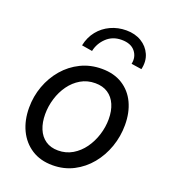

<svg xmlns="http://www.w3.org/2000/svg" viewBox="-138 -845 836 952"><g transform="rotate(20 280.5 -369.0)"><path d="M248.5 7.8Q184.1 7.8 137.9 -22Q91.8 -51.8 67.1 -103.5Q42.5 -155.3 42.5 -221.2Q42.5 -281.2 62.5 -335.9Q82.5 -390.6 119.1 -433.3Q155.8 -476.1 206.1 -500.7Q256.3 -525.4 316.9 -525.4Q381.3 -525.4 426.5 -496.8Q471.7 -468.3 495.4 -418Q519 -367.7 519 -302.2Q519 -242.2 499.5 -186.5Q480 -130.9 444.1 -87.2Q408.2 -43.5 358.4 -17.8Q308.6 7.8 248.5 7.8ZM249.5 -70.3Q291 -70.3 325 -90.3Q358.9 -110.4 383.1 -144Q407.2 -177.7 420.2 -219Q433.1 -260.3 433.1 -302.2Q433.1 -345.7 418.9 -378.4Q404.8 -411.1 377.4 -429.2Q350.1 -447.3 310.5 -447.3Q268.1 -447.3 234.4 -427.5Q200.7 -407.7 177 -374.8Q153.3 -341.8 140.9 -301Q128.4 -260.3 128.4 -218.3Q128.4 -174.8 142.1 -141.4Q155.8 -107.9 182.9 -89.1Q210 -70.3 249.5 -70.3ZM500.5 -590.8 445.8 -599.1Q454.1 -637.2 431.4 -665.5Q408.7 -693.8 359.4 -693.8Q312 -693.8 280.3 -663.8Q248.5 -633.8 239.7 -591.8L183.6 -601.1Q192.9 -646 219 -678.5Q245.1 -710.9 283.2 -728.5Q321.3 -746.1 365.7 -746.1Q411.6 -746.1 445.6 -725.6Q479.5 -705.1 495.1 -669.9Q510.7 -634.8 500.5 -590.8Z"/></g></svg>

Font: Reddit Sans
Style: Italic
Weight: 400
Italic angle: -11.25°
Designer: Stephen Hutchings
Version: Version 1.013